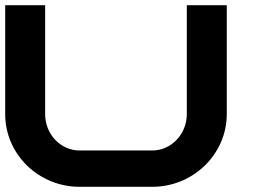

<svg xmlns="http://www.w3.org/2000/svg" viewBox="-20 -720 1020 740"><path d="M287 0C128 0 0 -126 0 -280V-700H154V-280C154 -203 213 -140 287 -140H567C640 -140 700 -203 700 -280V-700H854V-280C854 -126 725 0 567 0Z"/></svg>

Font: Generic Techno
Style: Regular
Weight: 400
Designer: NC Empire
Foundry: NC Empire
Version: Version 1.000;hotconv 1.0.109;makeotfexe 2.5.65596